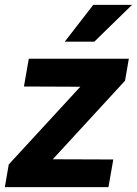

<svg xmlns="http://www.w3.org/2000/svg" viewBox="-36 -770 563 790"><path d="M230.5 -598.6H352.1L507.3 -750H347.7ZM478.5 -438 494.1 -528.3H82.5L62.5 -414.1L294.4 -413.1L0 -93.3L-16.1 0H410.2L430.2 -113.8L181.2 -114.7Z"/></svg>

Font: Roboto
Style: Bold Italic
Weight: 700
Italic angle: -12°
Designer: Google
Version: Version 2.137; 2017